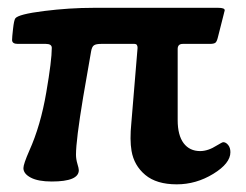

<svg xmlns="http://www.w3.org/2000/svg" viewBox="-20 -465 635 496"><path d="M439 -154.8Q439 -115.7 454.3 -95.2Q469.7 -74.7 497.1 -74.7Q517.6 -74.7 540.5 -89.4Q554.2 -97.7 556.6 -97.7Q563.5 -97.7 569.3 -90.6Q575.2 -83.5 575.2 -71.8Q575.2 -43 531 -15.9Q486.8 11.2 436.5 11.2Q384.3 11.2 355.2 -13.2Q326.2 -37.6 319.8 -75.2Q314.9 -103.5 319.3 -147.5L335.4 -341.3Q335.4 -351.6 327.6 -351.6H241.2Q228 -351.6 222.7 -347.9Q217.3 -344.2 215.3 -332L194.8 -213.9Q176.3 -102.5 176.3 -65.4Q176.3 -54.2 179.9 -42Q183.6 -29.8 183.6 -25.4Q183.6 3.9 113.8 3.9Q78.6 3.9 59.6 -6.1Q40.5 -16.1 40.5 -30.8Q40.5 -41 55.7 -75.7Q85 -140.6 99.6 -226.6Q113.8 -309.1 113.8 -341.3Q113.8 -351.6 98.6 -351.6H25.9Q11.2 -351.6 11.2 -361.8Q11.2 -368.7 13.7 -390.6Q16.1 -412.6 19.5 -417.5Q27.3 -428.2 93.3 -436.5Q159.2 -444.8 221.7 -444.8H543.9Q560.5 -444.8 560.5 -438.5Q560.5 -438 560.1 -436.5Q559.6 -435.1 559.1 -432.9Q558.6 -430.7 558.1 -428.7L543 -369.1Q540.5 -358.4 536.9 -355Q533.2 -351.6 522 -351.6H452.1Q439 -351.6 439 -338.4Z"/></svg>

Font: Cooper* SemiBold
Style: Regular
Weight: 600
Designer: Owen Earl
Foundry: indestructible type*
Version: Version 0.001